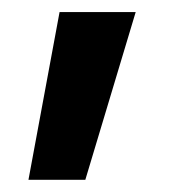

<svg xmlns="http://www.w3.org/2000/svg" viewBox="-20 -89 317 313"><path d="M119.1 204.1H26.4L77.1 -69.3H201.2Z"/></svg>

Font: Pretendard JP SemiBold
Style: Regular
Weight: 600
Designer: Base glyphs from Inter by Rasmus Andersson; Hangeul glyphs from Noto Sans CJK(Source Han Sans) by Jang Soo-young and Kan
Foundry: Kil Hyung-jin
Version: Version 1.309